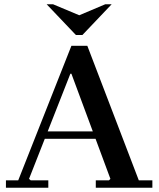

<svg xmlns="http://www.w3.org/2000/svg" viewBox="-20 -886 749 906"><path d="M8 0V-35H66L317 -670H392L635 -35H699V0H432V-35H494L501 -42L317 -538H312L117 -42L125 -35H208V0ZM172 -231V-266H483V-231ZM477 -866H507L369 -721H338L200 -866H230L354 -814Z"/></svg>

Font: Brygada 1918 SemiBold
Style: Regular
Weight: 600
Designer: Mateusz Machalski | Borys Kosmynka | Przemek Hoffer
Foundry: NIEPODLEGLA 2018
Version: Version 3.006